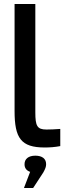

<svg xmlns="http://www.w3.org/2000/svg" viewBox="-20 -730 322 962"><path d="M213 -81C166 -81 157 -99 157 -167V-710H53V-174C53 -38 85 9 204 9C230 9 256 7 282 2V-84C259 -82 229 -81 213 -81ZM100 212H146L197 134C207 116 211 105 211 94V92C211 66 192 50 157 50C122 50 103 67 103 92V94C103 112 113 125 131 131Z"/></svg>

Font: LT Wave Text Medium
Style: Regular
Weight: 500
Designer: Daniel Lyons
Version: Version 2.5 (Glyphs App)